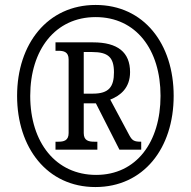

<svg xmlns="http://www.w3.org/2000/svg" viewBox="-20 -745 770 775"><path d="M365 10C559 10 681 -146 681 -358C681 -568 561 -725 366 -725C172 -725 49 -568 49 -358C49 -149 170 10 365 10ZM368 -39C206 -39 102 -169 102 -358C102 -544 203 -676 366 -676C529 -676 628 -545 628 -358C628 -172 531 -39 368 -39ZM204 -141H373V-173H361C338 -173 318 -177 318 -208V-328H367L462 -141H550V-173C522 -173 514 -177 502 -199L425 -343C466 -359 505 -390 505 -454C505 -534 455 -574 356 -574H204V-540H215C237 -540 257 -536 257 -505V-208C257 -177 237 -173 215 -173H204ZM355 -367H318V-535H352C416 -535 440 -514 440 -453C440 -395 420 -367 355 -367Z"/></svg>

Font: Noto Serif Bengali Condensed SemiBold
Style: Regular
Weight: 600
Width: 3
Designer: Juan Bruce, Universal Thirst, Indian Type Foundry and the Monotype Design Team.
Foundry: Monotype Imaging Inc.
Version: Version 2.003